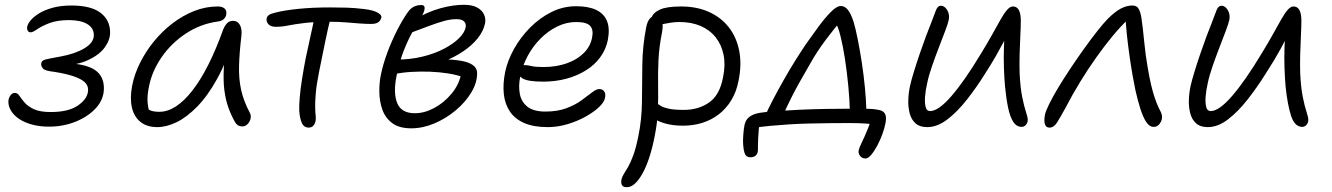

<svg xmlns="http://www.w3.org/2000/svg" viewBox="-20 -521 5565 802"><path d="M185 8Q146 8 114.5 -0.5Q83 -9 61 -23.5Q39 -38 27 -57Q15 -76 15 -96Q15 -110 23 -121.5Q31 -133 42 -133Q53 -133 61 -121Q69 -109 82.5 -93Q96 -77 121.5 -65Q147 -53 192 -53Q268 -53 308 -82Q348 -111 348 -146Q348 -165 333 -178.5Q318 -192 287 -202.5Q256 -213 206 -221Q169 -225 160.5 -234Q152 -243 152 -253Q152 -268 170 -272.5Q188 -277 233 -285Q294 -296 333 -319.5Q372 -343 372 -374Q372 -404 344.5 -420.5Q317 -437 269 -437Q219 -437 186.5 -424.5Q154 -412 135.5 -399Q117 -386 108 -386Q101 -386 97 -391Q93 -396 93 -403Q93 -417 105.5 -433Q118 -449 141.5 -464Q165 -479 199.5 -488.5Q234 -498 278 -498Q360 -498 400 -467.5Q440 -437 440 -385Q440 -354 417.5 -323Q395 -292 349 -270.5Q303 -249 230 -245L229 -258Q293 -258 334 -247Q375 -236 394.5 -212.5Q414 -189 414 -152Q414 -107 382 -71Q350 -35 297.5 -13.5Q245 8 185 8Z M637 10Q594 10 567 -11.5Q540 -33 531 -72Q522 -111 532 -163Q541 -210 564.5 -257.5Q588 -305 622.5 -347.5Q657 -390 700 -423Q743 -456 791 -475Q839 -494 890 -494Q908 -494 918 -485.5Q928 -477 925 -460Q923 -449 914.5 -441Q906 -433 889 -431Q817 -421 756.5 -381Q696 -341 656 -283.5Q616 -226 603 -163Q596 -131 596 -104.5Q596 -78 608 -36L574 -93Q591 -69 604.5 -61.5Q618 -54 646 -54Q714 -54 783 -142Q852 -230 912 -397Q919 -414 928.5 -424Q938 -434 953 -434Q973 -434 982.5 -416Q992 -398 988 -368Q980 -300 978.5 -246.5Q977 -193 987 -146.5Q997 -100 1023 -51Q1028 -42 1027.5 -32Q1027 -22 1022 -13Q1017 -4 1009.5 1.5Q1002 7 993 7Q980 7 972.5 1.5Q965 -4 960 -14Q945 -41 934 -71.5Q923 -102 917.5 -142Q912 -182 915 -238Q918 -294 931 -372L960 -371Q928 -266 888 -193.5Q848 -121 804 -76Q760 -31 717.5 -10.5Q675 10 637 10Z M1132 -409Q1111 -409 1101 -420Q1091 -431 1094 -445Q1096 -453 1103.5 -458.5Q1111 -464 1133 -469Q1168 -478 1226.5 -484Q1285 -490 1360 -490Q1397 -490 1429.5 -489Q1462 -488 1503 -483Q1537 -479 1556 -469Q1575 -459 1573 -448Q1571 -440 1566.5 -434Q1562 -428 1553.5 -424.5Q1545 -421 1531 -421Q1509 -421 1482 -423Q1455 -425 1425 -427.5Q1395 -430 1363 -430Q1294 -430 1252.5 -425Q1211 -420 1184 -414.5Q1157 -409 1132 -409ZM1270 12Q1249 12 1240.5 -8Q1232 -28 1230 -58Q1229 -78 1232 -114Q1235 -150 1242 -193.5Q1249 -237 1257 -278Q1268 -331 1277.5 -372.5Q1287 -414 1292 -442L1361 -447Q1356 -427 1350 -401Q1344 -375 1338 -345Q1332 -315 1325.5 -283.5Q1319 -252 1313 -222Q1302 -167 1299 -131Q1296 -95 1296.5 -73Q1297 -51 1298.5 -38Q1300 -25 1298 -15Q1296 -6 1292 0Q1288 6 1282.5 9Q1277 12 1270 12Z M1698 15Q1647 15 1618 -7Q1589 -29 1577 -63.5Q1565 -98 1564.5 -136.5Q1564 -175 1571 -209Q1580 -253 1598 -301.5Q1616 -350 1638.5 -394Q1661 -438 1682 -468Q1690 -480 1699 -487Q1708 -494 1718.5 -497Q1729 -500 1739 -500Q1749 -500 1752 -494.5Q1755 -489 1753 -480Q1750 -466 1736.5 -444.5Q1723 -423 1704.5 -390.5Q1686 -358 1667.5 -312Q1649 -266 1636 -202Q1622 -131 1639.5 -89.5Q1657 -48 1713 -48Q1753 -48 1794 -70Q1835 -92 1866.5 -130Q1898 -168 1907 -215L1919 -197Q1891 -208 1853.5 -214Q1816 -220 1775.5 -221.5Q1735 -223 1696 -220.5Q1657 -218 1625 -211L1634 -272Q1694 -272 1745 -284.5Q1796 -297 1835 -317.5Q1874 -338 1897.5 -361.5Q1921 -385 1925 -407Q1928 -422 1918.5 -431.5Q1909 -441 1886 -441Q1862 -441 1833.5 -433Q1805 -425 1770.5 -412Q1736 -399 1693 -383Q1680 -378 1671.5 -384.5Q1663 -391 1665 -400Q1668 -411 1682 -421Q1696 -431 1706 -437Q1767 -472 1819.5 -486.5Q1872 -501 1918 -501Q1952 -501 1972.5 -490Q1993 -479 2001.5 -461Q2010 -443 2006 -423Q1999 -390 1975 -360.5Q1951 -331 1915.5 -307Q1880 -283 1839.5 -267Q1799 -251 1758 -245L1752 -272Q1799 -274 1839 -273Q1879 -272 1909 -266.5Q1939 -261 1956 -248.5Q1973 -236 1973 -215Q1973 -175 1948.5 -134.5Q1924 -94 1883.5 -60Q1843 -26 1794.5 -5.5Q1746 15 1698 15Z M2268 10Q2209 10 2170 -7Q2131 -24 2110 -55Q2089 -86 2084.5 -128Q2080 -170 2090 -220Q2100 -268 2127 -316.5Q2154 -365 2194 -405.5Q2234 -446 2283 -470.5Q2332 -495 2386 -495Q2438 -495 2470.5 -479.5Q2503 -464 2515.5 -433Q2528 -402 2519 -354Q2511 -314 2487 -281.5Q2463 -249 2426.5 -226.5Q2390 -204 2345 -192Q2300 -180 2249 -180Q2182 -180 2161 -194.5Q2140 -209 2143 -227Q2145 -238 2152 -243.5Q2159 -249 2173 -249Q2184 -249 2200 -245Q2216 -241 2249 -241Q2304 -241 2347.5 -256.5Q2391 -272 2418.5 -299.5Q2446 -327 2453 -363Q2460 -396 2445.5 -412.5Q2431 -429 2387 -429Q2346 -429 2308 -410.5Q2270 -392 2238 -360Q2206 -328 2184 -287Q2162 -246 2153 -201Q2145 -161 2151.5 -128Q2158 -95 2183.5 -75Q2209 -55 2258 -55Q2309 -55 2346 -69Q2383 -83 2409 -102Q2435 -121 2453 -135Q2471 -149 2483 -149Q2497 -149 2504 -139Q2511 -129 2507 -111Q2503 -93 2481 -72.5Q2459 -52 2424.5 -33Q2390 -14 2349.5 -2Q2309 10 2268 10Z M2833 4Q2788 4 2754 -6.5Q2720 -17 2701.5 -33.5Q2683 -50 2686 -67Q2688 -78 2693.5 -85Q2699 -92 2711 -92Q2720 -92 2726.5 -87.5Q2733 -83 2743.5 -77Q2754 -71 2775.5 -66.5Q2797 -62 2837 -62Q2897 -62 2941.5 -92.5Q2986 -123 3000 -197Q3011 -249 3002.5 -291.5Q2994 -334 2969.5 -365Q2945 -396 2906.5 -412.5Q2868 -429 2819 -429Q2793 -429 2766.5 -423.5Q2740 -418 2725 -418Q2716 -418 2710 -422Q2704 -426 2702.5 -433Q2701 -440 2702 -447Q2707 -467 2735.5 -480.5Q2764 -494 2825 -494Q2890 -494 2940.5 -471.5Q2991 -449 3023.5 -408Q3056 -367 3067.5 -310Q3079 -253 3065 -184Q3056 -137 3034.5 -102Q3013 -67 2982.5 -43.5Q2952 -20 2914 -8Q2876 4 2833 4ZM2598 261Q2588 261 2582.5 257Q2577 253 2575.5 245.5Q2574 238 2576 228Q2579 216 2586.5 204.5Q2594 193 2604 175.5Q2614 158 2625 128.5Q2636 99 2646 50Q2661 -22 2661.5 -97Q2662 -172 2663 -250Q2664 -328 2679 -406Q2684 -432 2695 -444Q2706 -456 2722 -456Q2734 -456 2740.5 -446Q2747 -436 2748 -420Q2749 -404 2745 -384Q2733 -324 2730.5 -269.5Q2728 -215 2729 -163.5Q2730 -112 2728 -60.5Q2726 -9 2715 46Q2705 98 2691.5 138.5Q2678 179 2662.5 206Q2647 233 2631 247Q2615 261 2598 261Z M3173 -30Q3188 -65 3209 -105Q3230 -145 3253.5 -186.5Q3277 -228 3301 -266.5Q3325 -305 3346 -336Q3370 -370 3397 -407Q3424 -444 3449.5 -470Q3475 -496 3492 -496Q3509 -496 3522 -479.5Q3535 -463 3546 -428Q3554 -401 3563 -356Q3572 -311 3580 -258.5Q3588 -206 3593 -153.5Q3598 -101 3599 -58L3530 -55Q3529 -103 3523.5 -161Q3518 -219 3509.5 -274.5Q3501 -330 3490.5 -371.5Q3480 -413 3469 -427L3497 -440Q3465 -402 3428.5 -353.5Q3392 -305 3363 -253Q3341 -215 3321.5 -180.5Q3302 -146 3285 -112Q3268 -78 3251 -40ZM3595 141Q3581 141 3572.5 130Q3564 119 3567 106Q3569 96 3580.5 72.5Q3592 49 3605 17Q3618 -15 3625 -50L3646 0Q3632 -2 3602.5 -4.5Q3573 -7 3529 -7Q3487 -7 3444 -6.5Q3401 -6 3359 -5Q3317 -4 3277 -1.5Q3237 1 3199.5 4.5Q3162 8 3129 13L3154 -13Q3151 1 3149.5 19.5Q3148 38 3147 56Q3146 74 3146 87Q3146 100 3146 104Q3146 119 3138 127.5Q3130 136 3115 136Q3096 136 3090.5 119Q3085 102 3084 80Q3083 65 3085 39.5Q3087 14 3090 1Q3093 -13 3100.5 -23Q3108 -33 3122 -40Q3136 -47 3156 -50Q3180 -54 3222.5 -57Q3265 -60 3318.5 -62.5Q3372 -65 3429 -66Q3486 -67 3538 -67Q3555 -67 3573 -67Q3591 -67 3609.5 -66.5Q3628 -66 3645 -63Q3668 -60 3676 -47Q3684 -34 3679 -8Q3675 14 3665.5 40Q3656 66 3643.5 89Q3631 112 3618.5 126.5Q3606 141 3595 141Z M3853 10Q3822 10 3804.5 -5.5Q3787 -21 3780 -47Q3773 -73 3774 -103Q3775 -133 3781 -161Q3786 -184 3797 -220Q3808 -256 3821.5 -295.5Q3835 -335 3848 -370Q3861 -405 3869 -424Q3882 -459 3889.5 -478Q3897 -497 3910 -497Q3920 -497 3928.5 -489Q3937 -481 3941.5 -468Q3946 -455 3943 -438Q3940 -423 3928 -391.5Q3916 -360 3901 -321Q3886 -282 3872.5 -243Q3859 -204 3853 -174Q3846 -144 3844 -117.5Q3842 -91 3846.5 -74Q3851 -57 3865 -57Q3900 -57 3954.5 -120Q4009 -183 4077 -296Q4104 -340 4124 -376Q4144 -412 4159 -438.5Q4174 -465 4186.5 -479.5Q4199 -494 4211 -494Q4228 -494 4236 -478.5Q4244 -463 4244 -436Q4244 -409 4242 -371.5Q4240 -334 4239 -293.5Q4238 -253 4239 -216Q4242 -154 4250 -115Q4258 -76 4265.5 -53.5Q4273 -31 4273 -20Q4273 -12 4269.5 -5.5Q4266 1 4260.5 5Q4255 9 4248 9Q4226 9 4212.5 -12Q4199 -33 4191 -71Q4183 -109 4178 -160Q4175 -195 4173.5 -237Q4172 -279 4173.5 -322Q4175 -365 4178 -401L4198 -396Q4185 -370 4171 -343.5Q4157 -317 4139 -285.5Q4121 -254 4094 -212Q4059 -156 4019 -105Q3979 -54 3937 -22Q3895 10 3853 10Z M4364 12Q4353 12 4348 4.5Q4343 -3 4342.5 -15.5Q4342 -28 4345 -43Q4349 -59 4363 -87.5Q4377 -116 4399.5 -153.5Q4422 -191 4448 -230Q4477 -274 4507.5 -316.5Q4538 -359 4564.5 -392.5Q4591 -426 4608 -443Q4637 -472 4661.5 -485Q4686 -498 4710 -498Q4730 -498 4737.5 -482Q4745 -466 4748 -445Q4754 -404 4759.5 -346.5Q4765 -289 4774 -239Q4781 -197 4788.5 -165.5Q4796 -134 4804 -111Q4812 -88 4819 -73Q4826 -60 4830 -50.5Q4834 -41 4834 -33Q4834 -22 4829 -12Q4824 -2 4816.5 3.5Q4809 9 4799 9Q4781 9 4767.5 -12Q4754 -33 4743 -68Q4732 -103 4723 -143Q4718 -166 4711 -205.5Q4704 -245 4697.5 -291.5Q4691 -338 4686.5 -381Q4682 -424 4682 -452L4692 -440Q4661 -411 4627.5 -370.5Q4594 -330 4559.5 -281.5Q4525 -233 4492.5 -180Q4460 -127 4431 -71Q4409 -31 4395.5 -9.5Q4382 12 4364 12Z M5025 10Q4994 10 4976.5 -5.5Q4959 -21 4952 -47Q4945 -73 4946 -103Q4947 -133 4953 -161Q4958 -184 4969 -220Q4980 -256 4993.5 -295.5Q5007 -335 5020 -370Q5033 -405 5041 -424Q5054 -459 5061.5 -478Q5069 -497 5082 -497Q5092 -497 5100.5 -489Q5109 -481 5113.5 -468Q5118 -455 5115 -438Q5112 -423 5100 -391.5Q5088 -360 5073 -321Q5058 -282 5044.5 -243Q5031 -204 5025 -174Q5018 -144 5016 -117.5Q5014 -91 5018.5 -74Q5023 -57 5037 -57Q5072 -57 5126.5 -120Q5181 -183 5249 -296Q5276 -340 5296 -376Q5316 -412 5331 -438.5Q5346 -465 5358.5 -479.5Q5371 -494 5383 -494Q5400 -494 5408 -478.5Q5416 -463 5416 -436Q5416 -409 5414 -371.5Q5412 -334 5411 -293.5Q5410 -253 5411 -216Q5414 -154 5422 -115Q5430 -76 5437.5 -53.5Q5445 -31 5445 -20Q5445 -12 5441.5 -5.5Q5438 1 5432.5 5Q5427 9 5420 9Q5388 9 5373 -37Q5358 -83 5350 -160Q5347 -195 5345.5 -237Q5344 -279 5345.5 -322Q5347 -365 5350 -401L5370 -396Q5351 -357 5328.5 -315.5Q5306 -274 5266 -212Q5231 -156 5191 -105Q5151 -54 5109 -22Q5067 10 5025 10Z"/></svg>

Font: Shantell Sans Light
Style: Italic
Weight: 300
Italic angle: -11°
Designer: Stephen Nixon, Anya Danilova, Shantell Martin
Foundry: Arrow Type
Version: Version 1.008;[ac192a2d6]